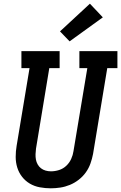

<svg xmlns="http://www.w3.org/2000/svg" viewBox="-20 -1012 656 1040"><path d="M255 8Q225 8 195.5 2.5Q166 -3 141.5 -17.5Q117 -32 99.5 -54.5Q82 -77 73.5 -104.5Q65 -132 65 -162Q65 -192 70 -222L140 -643H96V-735H303V-643H247L175 -207Q173 -192 172.5 -177Q172 -162 174.5 -148Q177 -134 184 -121.5Q191 -109 202 -100.5Q213 -92 227 -88Q241 -84 256 -84Q256 -84 256 -84Q256 -84 256 -84Q278 -84 300 -91Q322 -98 339 -114Q356 -130 365.5 -151Q375 -172 378 -193L453 -643H410V-735H616V-643H561L484 -178Q479 -152 470 -126.5Q461 -101 445 -78.5Q429 -56 406.5 -38.5Q384 -21 358.5 -10.5Q333 0 306.5 4Q280 8 255 8ZM357 -788 305 -842 467 -992 537 -918Z"/></svg>

Font: Iosevka Slab SmBdExObl
Style: Regular
Weight: 600
Width: 7
Italic angle: -9°
Monospace: yes
Designer: Belleve Invis
Foundry: Belleve Invis
Version: Version 11.1.0; ttfautohint (v1.8.3)